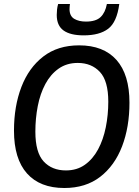

<svg xmlns="http://www.w3.org/2000/svg" viewBox="-20 -934 695 961"><path d="M302 7Q180 7 115 -66Q50 -139 50 -280Q50 -402 87 -498.5Q124 -595 196.5 -651Q269 -707 376 -707Q498 -707 563 -634Q628 -561 628 -420Q628 -298 591 -201.5Q554 -105 481.5 -49Q409 7 302 7ZM310 -81Q365 -81 405 -109.5Q445 -138 471 -186.5Q497 -235 509.5 -297Q522 -359 522 -425Q522 -529 480 -574Q438 -619 369 -619Q314 -619 273.5 -590.5Q233 -562 207 -513.5Q181 -465 169 -403Q157 -341 157 -275Q157 -171 198.5 -126Q240 -81 310 -81ZM399 -757Q332 -757 298 -781.5Q264 -806 264 -859Q264 -872 265.5 -886Q267 -900 271 -914H330Q329 -906 328.5 -899.5Q328 -893 328 -886Q329 -853 352 -839.5Q375 -826 410 -826Q460 -826 483.5 -848.5Q507 -871 515 -914H577Q565 -823 521.5 -790Q478 -757 399 -757Z"/></svg>

Font: Georama Medium
Style: Italic
Weight: 500
Italic angle: -9°
Designer: Jean-Baptiste Levee
Foundry: Production Type
Version: Version 1.000